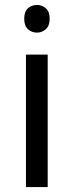

<svg xmlns="http://www.w3.org/2000/svg" viewBox="-20 -757 298 777"><path d="M130 -737Q150 -737 165.5 -723.5Q181 -710 181 -681Q181 -653 165.5 -639Q150 -625 130 -625Q108 -625 93 -639Q78 -653 78 -681Q78 -710 93 -723.5Q108 -737 130 -737ZM173 -536V0H85V-536Z"/></svg>

Font: Noto Sans Gunjala Gondi Semibold
Style: Regular
Weight: 600
Designer: Ek Type
Foundry: Ek Type
Version: Version 1.004; ttfautohint (v1.8.4.7-5d5b)